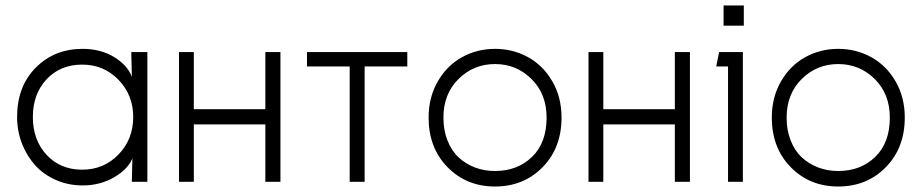

<svg xmlns="http://www.w3.org/2000/svg" viewBox="-20 -659 3338 696"><path d="M277.8 -43.9Q356.4 -43.9 409.7 -99.1Q462.9 -154.3 462.9 -234.9Q462.9 -314.5 409.7 -369.6Q356.4 -424.8 277.8 -424.8Q198.7 -424.8 148.9 -371.6Q99.1 -318.4 99.1 -234.9Q99.1 -151.4 148.9 -97.7Q198.7 -43.9 277.8 -43.9ZM42 -234.9Q42 -345.7 109.6 -413.8Q177.2 -481.9 279.8 -481.9Q344.7 -481.9 393.1 -452.6Q441.4 -423.3 458 -380.9L456.1 -458V-470.2H514.2V0H458V-7.8L460 -85Q443.4 -44.9 392.8 -15.9Q342.3 13.2 279.8 13.2Q227.5 13.2 182.6 -6.6Q137.7 -26.4 107.2 -60.3Q76.7 -94.2 59.3 -139.4Q42 -184.6 42 -234.9Z M996.6 -470.2V0H941.9V-208H682.6V0H628.9V-470.2H682.6V-263.2H941.9V-470.2Z M1301.8 0H1247.6V-418H1092.8V-470.2H1456.5V-418H1301.8Z M1587.4 -232.9Q1587.4 -186.5 1602.3 -149.2Q1617.2 -111.8 1642.8 -88.1Q1668.5 -64.5 1702.1 -51.8Q1735.8 -39.1 1774.4 -39.1Q1855.5 -39.1 1908.4 -90.1Q1961.4 -141.1 1961.4 -232.9Q1961.4 -318.4 1906.7 -372.6Q1852.1 -426.8 1774.4 -426.8Q1696.8 -426.8 1642.1 -372.6Q1587.4 -318.4 1587.4 -232.9ZM1533.7 -232.9Q1533.7 -306.2 1566.9 -363.8Q1600.1 -421.4 1654.8 -451.7Q1709.5 -481.9 1774.4 -481.9Q1839.4 -481.9 1894.3 -451.7Q1949.2 -421.4 1982.4 -363.8Q2015.6 -306.2 2015.6 -232.9Q2015.6 -123 1947 -53Q1878.4 17.1 1774.4 17.1Q1670.9 17.1 1602.3 -53Q1533.7 -123 1533.7 -232.9Z M2481 -470.2V0H2426.3V-208H2167V0H2113.3V-470.2H2167V-263.2H2426.3V-470.2Z M2603 -639.2H2676.3V-565.9H2603ZM2576.2 -418 2586.9 -470.2H2672.9V0H2619.1V-418Z M2831.5 -232.9Q2831.5 -186.5 2846.4 -149.2Q2861.3 -111.8 2887 -88.1Q2912.6 -64.5 2946.3 -51.8Q2980 -39.1 3018.6 -39.1Q3099.6 -39.1 3152.6 -90.1Q3205.6 -141.1 3205.6 -232.9Q3205.6 -318.4 3150.9 -372.6Q3096.2 -426.8 3018.6 -426.8Q2940.9 -426.8 2886.2 -372.6Q2831.5 -318.4 2831.5 -232.9ZM2777.8 -232.9Q2777.8 -306.2 2811 -363.8Q2844.2 -421.4 2898.9 -451.7Q2953.6 -481.9 3018.6 -481.9Q3083.5 -481.9 3138.4 -451.7Q3193.4 -421.4 3226.6 -363.8Q3259.8 -306.2 3259.8 -232.9Q3259.8 -123 3191.2 -53Q3122.6 17.1 3018.6 17.1Q2915 17.1 2846.4 -53Q2777.8 -123 2777.8 -232.9Z"/></svg>

Font: Kreadon Light
Style: Regular
Weight: 300
Designer: kohakuno
Foundry: StudioGnu
Version: Version 1.000;Glyphs 3.1.2 (3151)